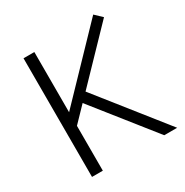

<svg xmlns="http://www.w3.org/2000/svg" viewBox="-161 -824 916 953"><g transform="rotate(-30 296.5 -347.5)"><path d="M509 0 238 -341 157 -257V0H95V-680H157V-335L503 -695L543 -657L279 -383L583 0Z"/></g></svg>

Font: Catamaran Light
Style: Regular
Weight: 300
Designer: Pria Ravichandran
Version: Version 2.000